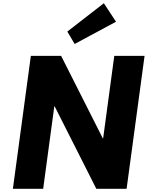

<svg xmlns="http://www.w3.org/2000/svg" viewBox="-20 -1172 918 1192"><path d="M398 -976 443.5 -899 700.2 -1037 624.8 -1152ZM317.2 -512H319.2L578 0H766L877.5 -825H689.5L620.3 -313H618.3L359.5 -825H171.5L60 0H248Z"/></svg>

Font: Hussar Techniczny
Style: Bold 
Weight: 700
Foundry: Cannot Into Space Fonts
Version: Version 0.77